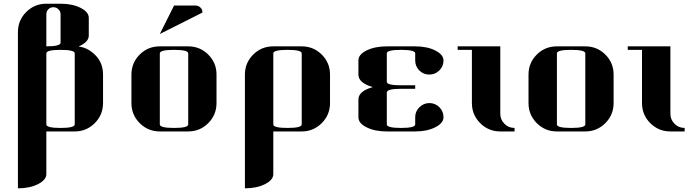

<svg xmlns="http://www.w3.org/2000/svg" viewBox="-20 -712 3728 1040"><path d="M77.1 308.1V-538.1Q77.1 -602.1 122.1 -647Q167 -691.9 231 -691.9H308.1Q372.1 -691.9 416.5 -669.4Q460.9 -647 460.9 -615.2V-519Q460.9 -484.4 405.8 -460Q456.5 -454.1 497.1 -412.6Q538.1 -371.1 538.1 -308.1V-153.8Q538.1 -89.8 493.2 -44.9Q448.2 0 384.8 0H231V231Q231 262.7 185.5 285.6Q140.6 308.1 77.1 308.1ZM231 -38.1Q231 -19 308.1 -19Q384.8 -19 384.8 -38.1V-422.9Q384.8 -441.9 308.1 -441.9Q231 -441.9 231 -422.9ZM231 -460.9Q308.1 -460.9 308.1 -481V-634.8Q308.1 -650.9 295.9 -662.1Q285.2 -672.9 269 -672.9Q252.9 -672.9 242.2 -662.1Q231 -650.9 231 -634.8Z M691.9 -308.1Q691.9 -371.6 736.8 -416.5Q781.2 -460.9 845.7 -460.9H999.5Q1063.5 -460.9 1108.4 -416Q1152.8 -371.6 1152.8 -308.1V-153.8Q1152.8 -89.8 1107.9 -44.9Q1063 0 999.5 0H845.7Q781.7 0 736.8 -44.9Q691.9 -89.8 691.9 -153.8ZM845.7 -38.1Q845.7 -19 922.9 -19Q999.5 -19 999.5 -38.1V-422.9Q999.5 -441.9 922.9 -441.9Q845.7 -441.9 845.7 -422.9ZM845.7 -527.8 922.9 -682.1H1038.6Q1054.7 -682.1 1065.9 -670.9Q1076.7 -660.2 1076.7 -644Z M1306.6 -308.1Q1306.6 -371.6 1351.6 -416.5Q1396 -460.9 1460.4 -460.9H1614.3Q1678.2 -460.9 1723.1 -416Q1767.6 -371.6 1767.6 -308.1V-153.8Q1767.6 -89.8 1722.7 -44.9Q1677.7 0 1614.3 0H1460.4V231Q1460.4 262.7 1415 285.6Q1370.1 308.1 1306.6 308.1ZM1460.4 -38.1Q1460.4 -19 1537.6 -19Q1614.3 -19 1614.3 -38.1V-422.9Q1614.3 -441.9 1537.6 -441.9Q1460.4 -441.9 1460.4 -422.9Z M1921.4 -77.1V-172.9Q1921.4 -218.3 1999 -240.2Q1921.4 -262.7 1921.4 -308.1V-384.8Q1921.4 -417 1966.3 -439Q2011.2 -460.9 2075.2 -460.9H2229Q2293.5 -460.9 2337.9 -438.5Q2382.3 -416 2382.3 -384.3Q2382.3 -353 2359.9 -330.6Q2337.4 -308.1 2305.2 -308.1Q2273.4 -308.1 2251.5 -330.1Q2229 -352.5 2229 -384.8V-422.9Q2229 -441.9 2152.3 -441.9Q2075.2 -441.9 2075.2 -422.9V-269Q2075.2 -250 2152.3 -250H2229V-231H2152.3Q2075.2 -231 2075.2 -210.9V-38.1Q2075.2 -19 2152.3 -19Q2229 -19 2229 -38.1V-77.1Q2229 -108.4 2251.5 -130.9Q2274.4 -153.3 2305.2 -153.8Q2337.4 -153.8 2360.4 -130.9Q2382.3 -108.4 2382.3 -76.7Q2382.3 -45.4 2337.4 -22.5Q2293 0 2229 0H2075.2Q2011.2 0 1966.3 -22Q1921.4 -43.9 1921.4 -77.1Z M2459 -441.9V-460.9H2689.9V-96.2Q2689.9 -64 2711.9 -42Q2733.9 -19 2767.1 -19V0H2689.9Q2626 0 2581.1 -44.9Q2536.1 -89.8 2536.1 -153.8V-441.9Z M2842.8 -308.1Q2842.8 -371.6 2887.7 -416.5Q2932.1 -460.9 2996.6 -460.9H3150.4Q3214.4 -460.9 3259.3 -416Q3303.7 -371.6 3303.7 -308.1V-153.8Q3303.7 -89.8 3258.8 -44.9Q3213.9 0 3150.4 0H2996.6Q2932.6 0 2887.7 -44.9Q2842.8 -89.8 2842.8 -153.8ZM2996.6 -38.1Q2996.6 -19 3073.7 -19Q3150.4 -19 3150.4 -38.1V-422.9Q3150.4 -441.9 3073.7 -441.9Q2996.6 -441.9 2996.6 -422.9Z M3380.4 -441.9V-460.9H3611.3V-96.2Q3611.3 -64 3633.3 -42Q3655.3 -19 3688.5 -19V0H3611.3Q3547.4 0 3502.4 -44.9Q3457.5 -89.8 3457.5 -153.8V-441.9Z"/></svg>

Font: Hjet
Style: Regular
Weight: 400
Designer: T. Christopher White
Version: Version 1.2